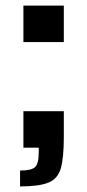

<svg xmlns="http://www.w3.org/2000/svg" viewBox="-20 -530 313 689"><path d="M64 -379V-510H209V-379ZM52 139V82Q92 82 105.5 70Q119 58 119 17V0H64V-131H209V-37Q209 35 198.5 73Q188 111 154.5 125Q121 139 52 139Z"/></svg>

Font: Saira SemiBold
Style: Regular
Weight: 600
Designer: Hector Gatti with collaboration of the Omnibus-Type team
Foundry: Omnibus-Type
Version: Version 1.100; ttfautohint (v1.8.3)